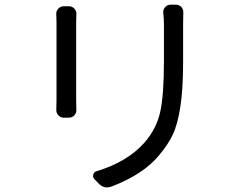

<svg xmlns="http://www.w3.org/2000/svg" viewBox="-20 -778 1040 831"><path d="M223.6 -716.8Q222.7 -730.5 232.4 -740.7Q242.2 -751 255.9 -751H278.3Q292 -751 301.8 -740.7Q311.5 -730.5 310.5 -716.8Q309.6 -697.3 309.6 -678.7V-344.7Q309.6 -324.2 310.5 -303.7Q311.5 -289.1 301.8 -278.8Q292 -268.6 278.3 -268.6H255.9Q241.2 -268.6 232.4 -279.3Q223.6 -289.1 223.6 -301.8L224.6 -345.7V-678.7Q224.6 -693.4 223.6 -716.8ZM686.5 -723.6Q685.5 -737.3 695.3 -747.6Q705.1 -757.8 718.8 -757.8H741.2Q754.9 -757.8 764.6 -748Q773.4 -738.3 773.4 -725.6L772.5 -671.9V-509.8Q772.5 -392.6 760.7 -316.4Q749 -240.2 728 -195.8Q707 -151.4 668 -105.5Q600.6 -23.4 462.9 29.3Q452.1 33.2 442.4 33.2Q422.9 33.2 406.2 15.6L388.7 -2.9Q382.8 -8.8 382.8 -16.6Q382.8 -19.5 383.8 -22.5Q386.7 -34.2 398.4 -37.1Q531.2 -77.1 605.5 -161.1Q657.2 -220.7 673.3 -293Q689.5 -365.2 689.5 -513.7V-671.9Q689.5 -695.3 686.5 -723.6Z"/></svg>

Font: Gen Jyuu GothicL Regular
Style: Regular
Weight: 400
Designer: [Source Han Sans]
Ryoko NISHIZUKA  (kana & ideographs); Paul D. Hunt (Latin, Greek & Cyrillic); Wenlong ZHANG  (bopomofo
Version: Version 1.002.20150607